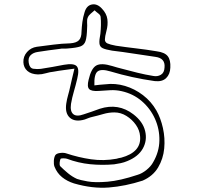

<svg xmlns="http://www.w3.org/2000/svg" viewBox="-20 -825 1040 895"><path d="M420 -427Q434 -429 446 -430Q458 -431 471 -432Q517 -438 562.5 -424.5Q608 -411 646.5 -381.5Q685 -352 709 -310Q729 -275 739.5 -228Q750 -181 745.5 -133Q741 -85 717 -44.5Q693 -4 645 17Q564 43 487.5 49Q411 55 325 30Q293 20 269.5 1Q246 -18 234 -48Q230 -59 231 -75.5Q232 -92 238 -102Q244 -110 261 -112Q278 -114 289 -110Q346 -91 404.5 -82.5Q463 -74 523 -85Q528 -87 534 -88Q540 -89 545 -90Q640 -116 633 -190Q631 -218 613.5 -243Q596 -268 569.5 -284.5Q543 -301 513 -301Q487 -301 461.5 -293.5Q436 -286 410 -280Q401 -278 392 -274.5Q383 -271 375 -268Q330 -255 306 -276Q282 -297 289 -343Q292 -363 297.5 -382Q303 -401 307 -420Q311 -438 315.5 -457.5Q320 -477 327 -505Q299 -501 275.5 -498Q252 -495 231 -491Q212 -489 193.5 -483.5Q175 -478 157 -478Q125 -479 107.5 -494.5Q90 -510 89 -535Q88 -562 106 -582.5Q124 -603 152 -607Q191 -612 229.5 -617Q268 -622 307 -623Q336 -625 348 -637.5Q360 -650 360 -678Q361 -700 364 -722.5Q367 -745 374 -767Q383 -799 408 -804Q433 -809 455 -785Q477 -762 480.5 -735.5Q484 -709 476 -680Q469 -654 469 -641Q469 -628 481 -622.5Q493 -617 520 -612Q567 -605 614.5 -599.5Q662 -594 710 -586Q748 -581 762 -563Q776 -545 774 -510Q773 -479 754.5 -461Q736 -443 701 -447Q595 -462 495 -492Q452 -505 435 -492Q418 -479 420 -427ZM621 -10Q642 -16 663 -33Q684 -50 694 -69Q722 -117 723 -170Q724 -223 702.5 -271Q681 -319 641 -353.5Q601 -388 547 -400Q521 -406 493.5 -404.5Q466 -403 439 -401Q406 -399 395.5 -410Q385 -421 393 -453Q405 -506 428.5 -519.5Q452 -533 504 -517Q515 -514 526 -510.5Q537 -507 547 -505Q584 -495 620.5 -486Q657 -477 694 -471Q714 -467 730 -476.5Q746 -486 747 -511Q751 -554 704 -560Q654 -567 603.5 -575Q553 -583 502 -589Q472 -594 458.5 -600.5Q445 -607 443.5 -622.5Q442 -638 448 -668Q450 -688 450.5 -708Q451 -728 449 -747Q448 -755 438 -762.5Q428 -770 421 -777Q412 -769 402.5 -761Q393 -753 389 -743Q385 -733 386 -719.5Q387 -706 386 -694Q385 -654 379 -634.5Q373 -615 354.5 -608.5Q336 -602 295 -599Q286 -598 276.5 -598.5Q267 -599 258 -597Q233 -594 207.5 -590.5Q182 -587 157 -583Q135 -580 122.5 -567.5Q110 -555 114 -532Q118 -507 135.5 -504.5Q153 -502 170 -504Q198 -508 224.5 -513Q251 -518 278 -523Q324 -531 337.5 -516.5Q351 -502 340 -458Q333 -428 324.5 -399Q316 -370 311 -341Q306 -306 321.5 -293Q337 -280 370 -292Q389 -298 407.5 -304.5Q426 -311 445 -318Q532 -346 602 -292Q646 -258 656.5 -214.5Q667 -171 646 -133Q625 -95 573 -74Q559 -68 543 -64.5Q527 -61 512 -59Q456 -54 400.5 -59.5Q345 -65 292 -85Q285 -87 274.5 -87Q264 -87 262 -84Q259 -77 258 -66Q257 -55 261 -50Q278 -33 297.5 -17Q317 -1 339 9Q352 14 387.5 20.5Q423 27 481.5 22Q540 17 621 -10Z"/></svg>

Font: Shizuru
Style: Regular
Weight: 400
Version: Version 1.000